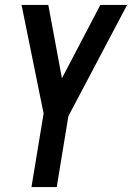

<svg xmlns="http://www.w3.org/2000/svg" viewBox="-20 -540 540 775"><path d="M107 215 156 -82 67 -520H175L230 -224L385 -520H493L256 -71L209 215Z"/></svg>

Font: Iosevka SS18 Semibold
Style: Italic
Weight: 600
Italic angle: -9°
Monospace: yes
Designer: Belleve Invis
Foundry: Belleve Invis
Version: Version 25.1.1; ttfautohint (v1.8.4)